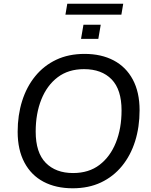

<svg xmlns="http://www.w3.org/2000/svg" viewBox="-20 -1004 811 1033"><path d="M371 9Q281 9 214.5 -26Q148 -61 111.5 -129.5Q75 -198 75 -295Q75 -384 99 -460.5Q123 -537 169.5 -594Q216 -651 282.5 -682.5Q349 -714 435 -714Q525 -714 591.5 -679Q658 -644 694.5 -576Q731 -508 731 -411Q731 -321 707 -244.5Q683 -168 636.5 -111Q590 -54 523.5 -22.5Q457 9 371 9ZM373 -73Q458 -73 515.5 -117Q573 -161 603.5 -237Q634 -313 634 -410Q634 -522 580.5 -577Q527 -632 432 -632Q348 -632 290.5 -588.5Q233 -545 202.5 -469Q172 -393 172 -296Q172 -183 226 -128Q280 -73 373 -73ZM332 -925 342 -984H643L633 -925ZM416 -795 429 -871H522L509 -795Z"/></svg>

Font: Nunito Sans 12pt ExtraLight 12pt Medium
Style: Italic
Weight: 500
Italic angle: -9°
Version: Version 3.101;gftools[0.9.27]